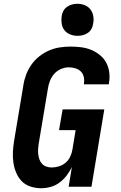

<svg xmlns="http://www.w3.org/2000/svg" viewBox="-20 -990 640 1018"><path d="M199 8Q169 8 141.5 -1Q114 -10 95.5 -29Q77 -48 66 -74Q55 -100 51 -128Q47 -156 48.5 -185.5Q50 -215 55 -245L104 -538Q108 -566 118.5 -594Q129 -622 146.5 -647Q164 -672 188 -691Q212 -710 239.5 -722Q267 -734 296 -738.5Q325 -743 353 -743Q382 -743 410 -739.5Q438 -736 462.5 -726Q487 -716 508.5 -699Q530 -682 542.5 -659Q555 -636 559 -608Q563 -580 558 -552L557 -543H425V-547Q428 -565 424 -582.5Q420 -600 408 -611.5Q396 -623 379 -628Q362 -633 344 -633Q324 -633 303 -624Q282 -615 267.5 -598.5Q253 -582 245 -561.5Q237 -541 234 -520L185 -227Q183 -213 182 -198.5Q181 -184 183 -170Q185 -156 189.5 -143.5Q194 -131 203.5 -121Q213 -111 226.5 -106.5Q240 -102 254 -102Q273 -102 292.5 -108Q312 -114 327.5 -127Q343 -140 352 -159Q361 -178 364 -197L381 -300H293L312 -410H533L465 0H344L361 -104Q349 -80 333 -59Q317 -38 295.5 -22Q274 -6 248.5 1Q223 8 199 8ZM391 -800Q371 -800 352 -807.5Q333 -815 321.5 -830Q310 -845 307 -865Q304 -885 307 -905Q309 -920 316.5 -933Q324 -946 336.5 -954.5Q349 -963 363 -966.5Q377 -970 391 -970Q411 -970 429.5 -962.5Q448 -955 459.5 -940Q471 -925 474.5 -905Q478 -885 474 -865Q472 -850 465 -837Q458 -824 445.5 -815.5Q433 -807 419 -803.5Q405 -800 391 -800Z"/></svg>

Font: Iosevka Aile Extrabold Oblique
Style: Regular
Weight: 800
Italic angle: -9°
Designer: Belleve Invis
Foundry: Belleve Invis
Version: Version 31.1.0; ttfautohint (v1.8.4)